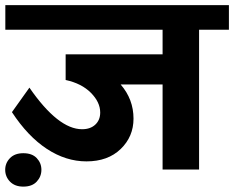

<svg xmlns="http://www.w3.org/2000/svg" viewBox="-35 -649 896 735"><path d="M587.4 0V-325.7H426.8Q476.1 -269 476.1 -194.8Q476.1 -126 427 -78.6Q377.9 -31.2 295.9 -31.2Q217.3 -31.2 144.3 -79.1Q71.3 -127 10.7 -219.7L77.6 -313.5Q187.5 -154.3 279.3 -154.3Q311 -154.3 329.8 -171.9Q348.6 -189.5 348.6 -218.3Q348.6 -257.8 313 -293.7Q277.3 -329.6 216.3 -342.8V-440.9H587.4V-535.2H-14.6V-629.4H841.3V-535.2H727.1V0ZM-15.1 1Q-15.1 -24.9 3.2 -43.7Q21.5 -62.5 54.2 -62.5Q87.9 -62.5 105.7 -43.7Q123.5 -24.9 123.5 1Q123.5 26.9 105.7 46.1Q87.9 65.4 54.2 65.4Q22 65.4 3.4 46.4Q-15.1 27.3 -15.1 1Z"/></svg>

Font: Khula Bold
Style: Regular
Weight: 700
Designer: Erin McLaughlin, Steve Matteson
Version: Version 1.000;PS 1.0;hotconv 1.0.72;makeotf.lib2.5.5900